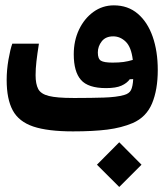

<svg xmlns="http://www.w3.org/2000/svg" viewBox="-20 -497 626 732"><path d="M258.3 3.9Q162.1 3.9 106.9 -14.6Q51.8 -33.2 28.6 -76.2Q5.4 -119.1 5.4 -192.4Q5.4 -230 12.2 -269.3Q19 -308.6 26.9 -330.6H128.4Q122.1 -291 118.9 -262.9Q115.7 -234.9 115.7 -210.4Q115.7 -176.8 125.7 -157.7Q135.7 -138.7 166.3 -131.1Q196.8 -123.5 258.3 -123.5Q262.2 -123.5 266.1 -123.5Q270 -123.5 273.9 -123.5Q326.2 -123.5 375.2 -125Q424.3 -126.5 453.1 -134.8Q472.7 -140.1 479.5 -153.8Q486.3 -167.5 487.8 -195.3L474.6 -194.8Q463.9 -179.7 442.9 -170.4Q421.9 -161.1 384.3 -161.1Q315.9 -161.1 288.6 -192.4Q261.2 -223.6 261.2 -290Q261.2 -341.8 281.2 -384Q301.3 -426.3 335.9 -451.4Q370.6 -476.6 414.1 -476.6Q467.8 -476.6 505.1 -444.8Q542.5 -413.1 562 -357.4Q581.5 -301.8 581.5 -230Q581.5 -154.8 559.6 -102.5Q537.6 -50.3 485.8 -27.8Q443.4 -9.8 389.2 -2.9Q335 3.9 258.3 3.9ZM486.3 -268.6Q480.5 -317.4 459.5 -337.9Q438.5 -358.4 411.6 -358.4Q382.8 -358.4 367.9 -339.4Q353 -320.3 353 -296.9Q353 -272.9 364.7 -265.6Q376.5 -258.3 409.2 -258.3Q433.1 -258.3 450.9 -260.7Q468.8 -263.2 486.3 -268.6ZM434.6 215.8 349.6 130.9 434.6 45.4 519.5 130.9Z"/></svg>

Font: Cascadia Code SemiBold
Style: Regular
Weight: 600
Monospace: yes
Designer: Aaron Bell
Foundry: Saja Typeworks
Version: Version 2404.023; ttfautohint (v1.8.4)